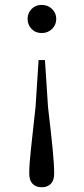

<svg xmlns="http://www.w3.org/2000/svg" viewBox="-20 -551 348 799"><path d="M153.5 -530.6Q179.4 -530.6 196.8 -513.4Q214.1 -496.2 214.1 -472.2Q214.1 -448 196.8 -430.7Q179.4 -413.5 153.5 -413.5Q127.7 -413.5 111.2 -430.7Q94.8 -448 94.8 -472.2Q94.8 -496.2 111.2 -513.4Q127.7 -530.6 153.5 -530.6ZM153.5 228.2Q129.4 228.2 115.6 213.9Q101.7 199.5 101.7 171.7Q101.7 131.8 109.1 66.1Q116.4 0.5 128 -106.8L140.6 -301H167.1L179.7 -106.8Q192.3 0.5 198.8 66.1Q205.4 131.8 205.4 171.7Q205.4 199.5 191.6 213.9Q177.7 228.2 153.5 228.2Z"/></svg>

Font: Noto Serif TC
Style: Regular
Weight: 200
Designer: Ryoko NISHIZUKA 西塚涼子 (kana & ideographs); Frank Grießhammer (Latin, Greek & Cyrillic); Wenlong ZHANG 张文龙 (bopomofo); San
Foundry: Adobe
Version: Version 2.001;hotconv 1.1.0;makeotfexe 2.6.0